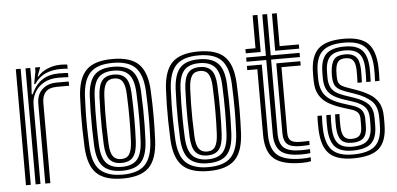

<svg xmlns="http://www.w3.org/2000/svg" viewBox="-52 -875 2045 989"><g transform="rotate(-5 970.5 -380.5)"><path d="M95.1 0V-600H119.8L120 -540L115.2 -463.9H121Q142.1 -513.2 178 -536.2Q213.8 -559.1 264.2 -559.1Q277.4 -559.1 291.2 -558.5Q305 -558 311.2 -557.3V-535.6Q303.8 -536.2 288.7 -536.7Q273.5 -537.2 259.5 -537.2Q213.7 -537.2 182.6 -518.7Q151.5 -500.2 135.8 -471Q120.1 -441.7 120.1 -409.2V0ZM45.1 0V-600H70.1V0ZM145 0V-411.4Q145 -460.3 173.9 -486.7Q202.8 -513.1 248.2 -513.1Q264.2 -513.1 280.4 -513.1Q296.7 -513.1 311.2 -513.1V-491.1Q296.8 -491.3 279.9 -491.2Q262.9 -491.1 248.2 -491.1Q208.5 -491.1 189.9 -471.4Q171.2 -451.6 171.2 -414V0ZM132.5 -515.1 144.7 -580.7V-600H169.6L169.9 -595.9L153.6 -552.7H158.2Q176.8 -576.2 209.3 -589.5Q241.8 -602.9 275.6 -602.9Q283.5 -602.9 292.9 -602.4Q302.3 -601.9 311.2 -600.8V-579.1Q303.8 -580.1 295.4 -580.6Q287 -581.1 277.4 -581.1Q231.7 -581.1 197.1 -566Q162.5 -550.9 138.4 -515.1Z M545.7 9Q453 9 410.2 -32.7Q367.4 -74.3 362.8 -170.2Q360.6 -220.1 359.8 -263.3Q359.1 -306.4 359.8 -347.3Q360.6 -388.2 362.6 -430.5Q367.7 -524.8 409.6 -566.9Q451.4 -609 545.7 -609Q639 -609 681.1 -567Q723.1 -525 727.8 -430.2Q731.3 -354.3 731.1 -293.2Q730.9 -232.2 728 -170.1Q722.9 -74.2 680.5 -32.6Q638.1 9 545.7 9ZM545.7 -11.1Q626.5 -11.1 662.5 -48.9Q698.5 -86.7 703 -171.4Q705.9 -233 706.1 -292.1Q706.3 -351.2 702.8 -429.2Q698.8 -513.1 662.8 -551Q626.7 -588.9 545.7 -588.9Q464.4 -588.9 428.2 -551.1Q391.9 -513.3 387.5 -428.5Q385.7 -391 384.9 -351.7Q384 -312.5 384.7 -268.1Q385.3 -223.7 387.8 -170.4Q392 -82.1 430.7 -46.6Q469.4 -11.1 545.7 -11.1ZM545.7 -31.2Q480.9 -31.2 448.5 -62.9Q416.2 -94.7 412.5 -173.4Q410.5 -217.5 409.9 -261Q409.2 -304.5 409.8 -346.1Q410.4 -387.8 412.3 -426.3Q416.3 -501.5 446.7 -535.2Q477.1 -568.8 545.7 -568.8Q610.3 -568.8 642.3 -537.2Q674.2 -505.7 677.8 -429.1Q680.1 -379.7 680.8 -336.5Q681.4 -293.2 680.8 -253.4Q680.2 -213.6 678.3 -174.4Q674.3 -97 643.4 -64.1Q612.5 -31.2 545.7 -31.2ZM545.7 -51.3Q599.4 -51.3 624.6 -79.8Q649.9 -108.3 653.3 -175.2Q655.9 -226.9 656.2 -289.6Q656.5 -352.2 653.1 -425.9Q650.1 -493.1 624.3 -520.9Q598.5 -548.7 545.7 -548.7Q491.6 -548.7 466.3 -520.3Q440.9 -492 437.3 -425.5Q435.7 -391.6 434.9 -352.3Q434.1 -313.1 434.7 -268.6Q435.2 -224.1 437.4 -174.2Q440.7 -106.5 466.9 -78.9Q493.1 -51.3 545.7 -51.3ZM545.7 -71.5Q505.3 -71.5 485.1 -95Q465 -118.5 462.4 -175.4Q460.4 -220.7 459.7 -261.9Q459.1 -303.1 459.7 -343.1Q460.4 -383.1 462.2 -424.4Q465.2 -480.3 484.6 -504.4Q504 -528.5 545.7 -528.5Q585.1 -528.5 605.3 -505.6Q625.6 -482.7 628.2 -425.2Q631.2 -356.8 631.2 -295.1Q631.2 -233.4 628.4 -176.2Q625.6 -119.7 606.1 -95.6Q586.6 -71.5 545.7 -71.5ZM545.7 -91.6Q575.2 -91.6 588.2 -112.3Q601.2 -133.1 603.4 -177.5Q606 -231 606.2 -290.3Q606.5 -349.6 603.2 -424Q601.4 -467.8 588.1 -488.1Q574.7 -508.4 545.7 -508.4Q515.8 -508.4 502.7 -487.9Q489.5 -467.3 487.2 -423.1Q485.4 -383.3 484.7 -345.1Q484.1 -307 484.7 -265.9Q485.4 -224.9 487.4 -176.2Q489.4 -130.4 503.4 -111Q517.4 -91.6 545.7 -91.6Z M989.7 9Q897 9 854.2 -32.7Q811.4 -74.3 806.8 -170.2Q804.6 -220.1 803.8 -263.3Q803.1 -306.4 803.8 -347.3Q804.6 -388.2 806.6 -430.5Q811.7 -524.8 853.6 -566.9Q895.4 -609 989.7 -609Q1083 -609 1125.1 -567Q1167.1 -525 1171.8 -430.2Q1175.3 -354.3 1175.1 -293.2Q1174.9 -232.2 1172 -170.1Q1166.9 -74.2 1124.5 -32.6Q1082.1 9 989.7 9ZM989.7 -11.1Q1070.5 -11.1 1106.5 -48.9Q1142.5 -86.7 1147 -171.4Q1149.9 -233 1150.1 -292.1Q1150.3 -351.2 1146.8 -429.2Q1142.8 -513.1 1106.8 -551Q1070.7 -588.9 989.7 -588.9Q908.4 -588.9 872.2 -551.1Q835.9 -513.3 831.5 -428.5Q829.7 -391 828.9 -351.7Q828 -312.5 828.7 -268.1Q829.3 -223.7 831.8 -170.4Q836 -82.1 874.7 -46.6Q913.4 -11.1 989.7 -11.1ZM989.7 -31.2Q924.9 -31.2 892.5 -62.9Q860.2 -94.7 856.5 -173.4Q854.5 -217.5 853.9 -261Q853.2 -304.5 853.8 -346.1Q854.4 -387.8 856.3 -426.3Q860.3 -501.5 890.7 -535.2Q921.1 -568.8 989.7 -568.8Q1054.3 -568.8 1086.3 -537.2Q1118.2 -505.7 1121.8 -429.1Q1124.1 -379.7 1124.8 -336.5Q1125.4 -293.2 1124.8 -253.4Q1124.2 -213.6 1122.3 -174.4Q1118.3 -97 1087.4 -64.1Q1056.5 -31.2 989.7 -31.2ZM989.7 -51.3Q1043.4 -51.3 1068.6 -79.8Q1093.9 -108.3 1097.3 -175.2Q1099.9 -226.9 1100.2 -289.6Q1100.5 -352.2 1097.1 -425.9Q1094.1 -493.1 1068.3 -520.9Q1042.5 -548.7 989.7 -548.7Q935.6 -548.7 910.3 -520.3Q884.9 -492 881.3 -425.5Q879.7 -391.6 878.9 -352.3Q878.1 -313.1 878.7 -268.6Q879.2 -224.1 881.4 -174.2Q884.7 -106.5 910.9 -78.9Q937.1 -51.3 989.7 -51.3ZM989.7 -71.5Q949.3 -71.5 929.1 -95Q909 -118.5 906.4 -175.4Q904.4 -220.7 903.7 -261.9Q903.1 -303.1 903.7 -343.1Q904.4 -383.1 906.2 -424.4Q909.2 -480.3 928.6 -504.4Q948 -528.5 989.7 -528.5Q1029.1 -528.5 1049.3 -505.6Q1069.6 -482.7 1072.2 -425.2Q1075.2 -356.8 1075.2 -295.1Q1075.2 -233.4 1072.4 -176.2Q1069.6 -119.7 1050.1 -95.6Q1030.6 -71.5 989.7 -71.5ZM989.7 -91.6Q1019.2 -91.6 1032.2 -112.3Q1045.2 -133.1 1047.4 -177.5Q1050 -231 1050.2 -290.3Q1050.5 -349.6 1047.2 -424Q1045.4 -467.8 1032.1 -488.1Q1018.7 -508.4 989.7 -508.4Q959.8 -508.4 946.7 -487.9Q933.5 -467.3 931.2 -423.1Q929.4 -383.3 928.7 -345.1Q928.1 -307 928.7 -265.9Q929.4 -224.9 931.4 -176.2Q933.4 -130.4 947.4 -111Q961.4 -91.6 989.7 -91.6Z M1471.5 -34.4Q1395.7 -34.4 1365 -62.1Q1334.4 -89.7 1334.4 -151.9V-534.8H1232.3V-556.5H1334.4V-770H1359.3V-556.5H1508.6V-534.8H1359.3V-151.9Q1359.3 -100.7 1384.4 -78.5Q1409.6 -56.2 1471.5 -56.2Q1483.1 -56.2 1494.5 -56.6Q1506 -57.1 1518.6 -58.1V-37.2Q1508.6 -35.7 1497.1 -35.1Q1485.7 -34.4 1471.5 -34.4ZM1471.5 9Q1370.1 9 1327.3 -28.3Q1284.4 -65.7 1284.4 -151.9V-491.3H1232.3V-513.1H1309.4V-151.9Q1309.4 -78 1346 -45.3Q1382.6 -12.7 1471.5 -12.7Q1486.1 -12.7 1497.7 -13.5Q1509.3 -14.3 1518.6 -16.3V4.7Q1500.8 9 1471.5 9ZM1471.5 -77.7Q1423.1 -77.7 1403.7 -94.9Q1384.3 -112 1384.3 -151.9V-513.1H1508.6V-491.3H1409.2V-151.9Q1409.2 -123.5 1422.9 -111.5Q1436.5 -99.5 1471.5 -99.5Q1491.6 -99.5 1503.1 -99.7Q1514.5 -99.9 1518.6 -100.5V-79.6Q1510.9 -78.8 1499.8 -78.3Q1488.7 -77.7 1471.5 -77.7ZM1232.3 -578.3V-600H1284.4V-770H1309.4V-578.3ZM1384.3 -578.3V-770H1409.2V-600H1508.6V-578.3Z M1736.7 9Q1652.2 9 1613.7 -28.2Q1575.3 -65.5 1571.5 -151.9Q1570.8 -169.6 1570.8 -189.7Q1570.8 -209.7 1572.3 -224.9H1595Q1593.8 -210.5 1593.7 -190.8Q1593.5 -171.1 1594.2 -153.2Q1597.6 -77.1 1630.7 -44.1Q1663.8 -11.1 1736.7 -11.1Q1817.7 -11.1 1852.6 -43.2Q1887.5 -75.4 1888 -148.7Q1888.2 -155.6 1888.3 -162.3Q1888.3 -169 1888.3 -175.9Q1888.2 -182.7 1888.2 -189.5Q1888.2 -246.9 1858.3 -274.9Q1828.3 -302.9 1774.8 -321.4L1729.1 -337.3Q1703.6 -346.3 1690.2 -356.2Q1676.8 -366.1 1671.5 -378.7Q1666.2 -391.3 1664.9 -408.3Q1664 -416.3 1664.1 -426Q1664.3 -435.6 1664.9 -445.3Q1667.9 -489.9 1684.5 -509.2Q1701 -528.5 1742.3 -528.5Q1776.5 -528.5 1795.3 -511.1Q1814.1 -493.7 1816 -446.5Q1816.5 -435.1 1816.2 -416.4Q1815.9 -397.7 1815.2 -376.9H1792.4Q1793.1 -396.7 1793.4 -414.6Q1793.8 -432.5 1793.3 -445.4Q1791.9 -479.3 1779.9 -493.8Q1767.9 -508.4 1742.3 -508.4Q1713.9 -508.4 1702.4 -493.8Q1690.8 -479.2 1689 -445.3Q1688.5 -435 1688.5 -426.3Q1688.5 -417.5 1689 -408.3Q1690.2 -391.8 1695.9 -382.6Q1701.6 -373.3 1711.9 -367.9Q1722.1 -362.6 1736.2 -357.3L1780.7 -341.5Q1818.7 -328.2 1848.4 -310.7Q1878.2 -293.3 1895.3 -264.8Q1912.4 -236.4 1912.4 -189.5Q1912.4 -182.3 1912.4 -175.6Q1912.5 -169 1912.4 -162.3Q1912.4 -155.7 1912.2 -148.6Q1911.5 -65.1 1871.3 -28Q1831.1 9 1736.7 9ZM1736.7 -31.2Q1675 -31.2 1647.4 -60.1Q1619.9 -88.9 1617 -154.1Q1616.5 -169.5 1616.5 -188.8Q1616.5 -208.2 1617.7 -224.9H1640.5Q1639.4 -208.2 1639.3 -189Q1639.3 -169.8 1639.7 -155.3Q1642.1 -99.7 1664.7 -75.5Q1687.3 -51.3 1736.7 -51.3Q1792.3 -51.3 1815.8 -74.5Q1839.2 -97.6 1839.7 -148.8Q1840 -159.8 1840 -169.5Q1839.9 -179.2 1839.9 -189.5Q1839.9 -226.8 1821.6 -247.4Q1803.2 -268 1763.2 -281.3L1715.3 -297.1Q1680.5 -308.6 1659.4 -322.9Q1638.2 -337.1 1628.2 -357.5Q1618.1 -378 1616.6 -408.2Q1616.2 -418.4 1616.3 -427.6Q1616.5 -436.8 1616.6 -445.4Q1616.9 -511.1 1645.9 -539.9Q1674.9 -568.8 1742.3 -568.8Q1803.1 -568.8 1830.8 -541.1Q1858.5 -513.4 1861.3 -449.3Q1861.8 -434.5 1861.7 -417Q1861.6 -399.5 1860.5 -376.9H1837.7Q1838.7 -398.9 1838.9 -415.7Q1839.2 -432.5 1838.5 -448.9Q1836.2 -505.4 1812.1 -527Q1788 -548.7 1742.3 -548.7Q1688 -548.7 1664.5 -524.5Q1641 -500.4 1640.7 -445.4Q1640.6 -436.3 1640.5 -427.1Q1640.3 -417.9 1640.7 -408.2Q1642.3 -383.2 1650.8 -366.5Q1659.3 -349.7 1676.7 -338.2Q1694 -326.7 1722.2 -317.2L1769.1 -301.3Q1818.1 -284.9 1841.1 -260.3Q1864.1 -235.7 1864.1 -189.5Q1864.1 -179.2 1864.1 -169.1Q1864.1 -158.9 1863.9 -148.8Q1863.3 -86.4 1834.2 -58.8Q1805.1 -31.2 1736.7 -31.2ZM1736.7 -71.5Q1699.4 -71.5 1681.9 -91.1Q1664.4 -110.7 1662.4 -156.4Q1662 -170.1 1662 -188.6Q1662 -207.1 1663.1 -224.9H1685.8Q1684.8 -208.6 1684.7 -190.7Q1684.7 -172.7 1685.2 -158.1Q1686.7 -122.4 1698.7 -107Q1710.8 -91.6 1736.7 -91.6Q1766.3 -91.6 1778.6 -105.3Q1791 -119.1 1791.4 -148.9Q1791.7 -159.7 1791.7 -169.4Q1791.6 -179.2 1791.6 -189.5Q1791.6 -213 1781 -224Q1770.4 -235 1751.5 -241.1L1701.2 -257Q1663.5 -269 1633.5 -286.2Q1603.6 -303.3 1586.1 -332.3Q1568.6 -361.3 1568.2 -408.1Q1568.1 -418.7 1568.1 -428.2Q1568.2 -437.6 1568.2 -445.5Q1568.6 -532.8 1608.8 -570.9Q1649 -609 1742.3 -609Q1826.7 -609 1864.9 -572.4Q1903 -535.8 1906.8 -451.1Q1907.5 -434.3 1907.2 -414.6Q1906.8 -394.9 1906 -376.9H1883.2Q1883.9 -393 1884.3 -413.1Q1884.7 -433.3 1884 -449.9Q1880.7 -524.4 1847.8 -556.7Q1814.9 -588.9 1742.3 -588.9Q1662 -588.9 1627.3 -555.5Q1592.7 -522 1592.4 -445.5Q1592.3 -436.3 1592.2 -427.1Q1592 -417.9 1592.4 -408.1Q1594 -371 1606.7 -346.5Q1619.4 -321.9 1644.6 -305.7Q1669.7 -289.5 1708.1 -277L1757.4 -261.2Q1790.6 -250.4 1803.2 -233.5Q1815.8 -216.7 1815.8 -189.5Q1815.8 -182.9 1815.8 -176.3Q1815.8 -169.7 1815.8 -163.1Q1815.8 -156.4 1815.6 -148.9Q1815.1 -108 1797 -89.7Q1778.9 -71.5 1736.7 -71.5Z"/></g></svg>

Font: Big Shoulders Inline Thin
Style: Regular
Weight: 100
Designer: Patric King
Foundry: XO Type Co
Version: Version 2.002